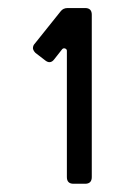

<svg xmlns="http://www.w3.org/2000/svg" viewBox="-20 -832 311 478"><path d="M146.5 -391.1V-705.6Q146.5 -709.5 142.3 -711.2Q138.2 -712.9 134.8 -709.5L115.2 -684.6Q105 -670.9 91.3 -682.6L68.4 -700.2Q63 -705.6 62 -711.4Q62 -718.8 66.4 -723.1L130.9 -803.7Q137.2 -812 148.4 -812H191.9Q208.5 -812 208.5 -795.4V-391.1Q208.5 -374.5 191.9 -374.5H163.1Q146.5 -374.5 146.5 -391.1Z"/></svg>

Font: GOSTRUS
Style: type_B
Weight: 400
Designer: Юрий и Татьяна Кривогуз
Version: Version 02.00